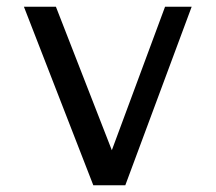

<svg xmlns="http://www.w3.org/2000/svg" viewBox="-20 -550 640 570"><path d="M312 -104 470 -530H549L352 0H257L51 -530H146Z"/></svg>

Font: Edlo
Style: Regular
Weight: 400
Monospace: yes
Version: Version 0.01